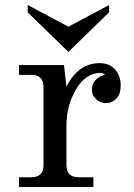

<svg xmlns="http://www.w3.org/2000/svg" viewBox="-20 -749 536 769"><path d="M354 0H56.2V-39.1H105.5Q154.3 -39.1 154.3 -87.9V-400.4Q154.3 -449.2 105.5 -449.2H56.2V-488.3H236.3L246.1 -401.9Q293.5 -496.1 379.4 -496.1Q418.5 -496.1 440.9 -470.7Q463.4 -445.3 463.4 -406.2Q463.4 -371.6 445.8 -353.8Q428.2 -335.9 405.3 -335.9Q381.3 -335.9 364.7 -352.1Q348.1 -368.2 348.1 -388.7Q348.1 -434.1 400.4 -450.2Q392.1 -457 382.8 -457Q324.2 -457 285.2 -392.3Q246.1 -327.6 246.1 -244.1V-87.9Q246.1 -39.1 294.9 -39.1H354ZM253.9 -541 90.8 -699.7V-729L253.9 -642.1L417 -729V-699.7Z"/></svg>

Font: Munson
Style: Regular
Weight: 400
Designer: Paul James MIller
Foundry: High-Logic / Made with FontCreator
Version: Version 2.10;May 5, 2019;FontCreator 11.5.0.2430 64-bit